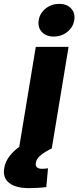

<svg xmlns="http://www.w3.org/2000/svg" viewBox="-92 -764 404 989"><path d="M5.9 0 92.3 -522.5H261.2L174.8 0ZM57.6 205.1Q-11.2 205.1 -44.9 178.2Q-78.6 151.4 -70.3 102.1Q-64.5 67.9 -42 39.1Q-19.5 10.3 18.1 -15.6L174.8 0Q132.3 22 114 38.6Q95.7 55.2 92.8 74.2Q89.8 89.8 98.1 97.7Q106.4 105.5 125 105.5Q132.8 105.5 140.4 104.7Q147.9 104 155.3 103L146.5 199.7Q128.4 202.1 103.3 203.6Q78.1 205.1 57.6 205.1ZM184.6 -575.7Q145 -575.7 123.3 -599.6Q101.6 -623.5 107.4 -660.2Q113.3 -696.3 143.3 -720.2Q173.3 -744.1 212.9 -744.1Q252.4 -744.1 274.4 -720.2Q296.4 -696.3 290.5 -660.2Q284.7 -623.5 254.6 -599.6Q224.6 -575.7 184.6 -575.7Z"/></svg>

Font: Inter 28pt ExtraBold
Style: Italic
Weight: 800
Italic angle: -9.3988°
Designer: Rasmus Andersson
Foundry: rsms
Version: Version 4.001;git-66647c0bb